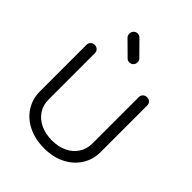

<svg xmlns="http://www.w3.org/2000/svg" viewBox="-288 -1225 1404 1404"><g transform="rotate(45 414.0 -523.0)"><path d="M416 16Q324 16 252 -19Q180 -54 140 -116.5Q100 -179 100 -259V-738Q100 -757 112.5 -769Q125 -781 143 -781Q162 -781 174.5 -769Q187 -757 187 -738V-259Q187 -202 216 -158Q245 -114 297 -89.5Q349 -65 416 -65Q482 -65 533 -89.5Q584 -114 612.5 -158Q641 -202 641 -259V-738Q641 -757 653.5 -769Q666 -781 685 -781Q704 -781 716 -769Q728 -757 728 -738V-259Q728 -179 688 -116.5Q648 -54 577.5 -19Q507 16 416 16ZM412 -869Q395 -869 383 -881L275 -988Q264 -1000 264 -1018Q264 -1036 276 -1049Q288 -1062 306 -1062Q324 -1062 337 -1049L444 -941Q455 -931 455 -913Q455 -894 443 -881.5Q431 -869 412 -869Z"/></g></svg>

Font: Comfortaa Medium
Style: Regular
Weight: 500
Designer: Johan Aakerlund
Foundry: Johan Aakerlund
Version: Version 3.104; ttfautohint (v1.8.1.43-b0c9)